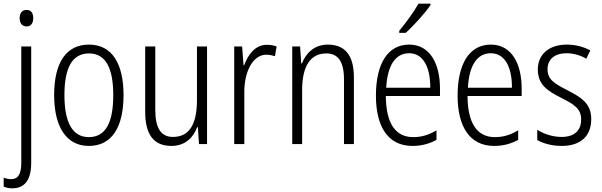

<svg xmlns="http://www.w3.org/2000/svg" viewBox="-41 -785 3277 1046"><path d="M66 -686C66 -658 80 -641 104 -641C127 -641 140 -658 140 -686C140 -713 129 -731 104 -731C79 -731 66 -713 66 -686ZM27 241C91 240 129 199 129 102V-532H75V100C75 163 58 191 20 191C6 191 -8 188 -21 183V232C-9 237 7 241 27 241Z M632 -267C632 -439 569 -542 444 -542C319 -542 254 -443 254 -267C254 -93 321 10 443 10C569 10 632 -93 632 -267ZM310 -267C310 -413 351 -494 444 -494C538 -494 576 -408 576 -267C576 -118 535 -38 443 -38C352 -38 310 -121 310 -267Z M1087 -532H1032V-240C1032 -104 988 -39 901 -39C838 -39 805 -84 805 -186V-532H750V-176C750 -55 794 10 893 10C967 10 1012 -35 1033 -92H1037L1043 0H1087Z M1413 -541C1349 -541 1310 -487 1289 -429H1286L1278 -532H1235V0H1290V-282C1289 -391 1335 -487 1410 -487C1427 -487 1444 -483 1457 -479L1466 -532C1450 -538 1431 -541 1413 -541Z M1745 -542C1672 -542 1626 -496 1604 -440H1600L1594 -532H1551V0H1605V-294C1605 -429 1653 -494 1737 -494C1800 -494 1833 -450 1833 -353V0H1887V-363C1887 -486 1837 -542 1745 -542Z M2304 -757V-765H2239C2212 -718 2174 -666 2134 -617V-606H2169C2212 -644 2274 -713 2304 -757ZM2188 -542C2069 -542 2007 -434 2007 -264C2007 -99 2070 10 2206 10C2257 10 2298 -2 2337 -23V-75C2293 -49 2255 -38 2210 -38C2112 -38 2062 -115 2061 -262H2356V-303C2356 -434 2304 -542 2188 -542ZM2188 -495C2268 -495 2304 -412 2303 -307H2063C2070 -432 2115 -495 2188 -495Z M2633 -542C2514 -542 2452 -434 2452 -264C2452 -99 2515 10 2651 10C2702 10 2743 -2 2782 -23V-75C2738 -49 2700 -38 2655 -38C2557 -38 2507 -115 2506 -262H2801V-303C2801 -434 2749 -542 2633 -542ZM2633 -495C2713 -495 2749 -412 2748 -307H2508C2515 -432 2560 -495 2633 -495Z M3180 -136C3180 -223 3124 -255 3049 -294C2977 -331 2942 -353 2942 -408C2942 -463 2982 -495 3046 -495C3084 -495 3124 -483 3153 -465L3175 -510C3139 -530 3095 -542 3047 -542C2948 -542 2889 -487 2889 -407C2889 -322 2943 -289 3020 -250C3090 -215 3125 -191 3125 -134C3125 -75 3090 -39 3018 -39C2969 -39 2920 -56 2886 -78V-22C2916 -5 2962 10 3019 10C3123 10 3180 -44 3180 -136Z"/></svg>

Font: Noto Sans Malayalam Condensed Light
Style: Regular
Weight: 300
Width: 3
Designer: Jelle Bosma - Monotype Design Team
Foundry: Monotype Imaging Inc.
Version: Version 2.104